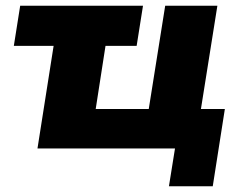

<svg xmlns="http://www.w3.org/2000/svg" viewBox="-20 -515 834 666"><path d="M566 131 587 0H110L166 -356H28L50 -495H476L454 -356H346L312 -137H496L553 -495H734L677 -137H760L718 131Z"/></svg>

Font: Nunito Sans 11pt Black
Style: Italic
Weight: 900
Italic angle: -9°
Version: Version 3.101;gftools[0.9.27]